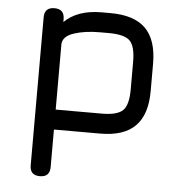

<svg xmlns="http://www.w3.org/2000/svg" viewBox="-51 -556 760 805"><g transform="rotate(5 329.0 -153.5)"><path d="M146 200C174 200 188 186 188 158C188 158 188 0 188 0C188 0 382 0 382 0C382 0 382 0 382 0C448.5 0 498 -16 530 -48.5C562 -80.5 578 -129.5 578 -196C578 -196 578 -311 578 -311C578 -311 578 -311 578 -311C578 -377.5 562 -427 530 -459C498 -491 448.5 -507 382 -507C382 -507 344 -507 344 -507C344 -507 344 -507 344 -507C311 -507 281.5 -502.5 255 -493.5C228.5 -484 206 -470.5 188 -452.5C188 -452.5 188 -465 188 -465C188 -465 188 -465 188 -465C188 -493 174 -507 146 -507C146 -507 146 -507 146 -507C118 -507 104 -493 104 -465C104 -465 104 158 104 158C104 158 104 158 104 158C104 186 118 200 146 200C146 200 146 200 146 200ZM188 -360.5C188 -360.5 188 -360.5 188 -360.5C189.5 -382 205.5 -398 236 -408C266.5 -418 302.5 -423 344 -423C344 -423 382 -423 382 -423C382 -423 382 -423 382 -423C425.5 -423 455.5 -415.5 471 -400C486.5 -384.5 494 -354.5 494 -311C494 -311 494 -196 494 -196C494 -196 494 -196 494 -196C494 -152.5 486.5 -123 471 -107.5C455.5 -92 425.5 -84 382 -84C382 -84 188 -84 188 -84C188 -84 188 -360.5 188 -360.5Z"/></g></svg>

Font: Jura-Fortis-Bold
Style: Bold
Weight: 500
Designer: Daniel Johnson, Alexei Vanyashin, Mirko Velimirovic
Foundry: Daniel Johnson
Version: ""